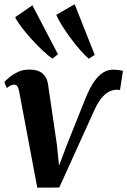

<svg xmlns="http://www.w3.org/2000/svg" viewBox="-22 -874 598 904"><path d="M381 -412Q400.5 -460 421 -489.5Q441.5 -519 463.8 -532.5Q486 -546 510.5 -546Q526 -546 540.2 -543.8Q554.5 -541.5 557 -540L543 -450Q540 -451 535.5 -451.2Q531 -451.5 527.5 -451.5Q510.5 -451.5 492 -442.8Q473.5 -434 454.2 -410Q435 -386 415 -339.5L257 9L153.5 9.5L68 -444.5Q64.5 -461 59.5 -468.2Q54.5 -475.5 45 -475.5Q35 -475.5 26 -470.5Q17 -465.5 10 -459.5L-1.5 -487Q2.5 -493 18.8 -507.2Q35 -521.5 60 -534Q85 -546.5 116 -546.5Q156 -546.5 177.5 -528.8Q199 -511 204 -478L246 -192L256 -94L292 -189.5ZM224.5 -598Q204.5 -612 178.2 -636.8Q152 -661.5 125.8 -690.5Q99.5 -719.5 79 -746.5Q58.5 -773.5 49.5 -793L130.5 -849L251 -618.5ZM396 -597.5Q377 -613.5 354 -640Q331 -666.5 308.5 -697Q286 -727.5 268.5 -756Q251 -784.5 243 -804L329.5 -854L424 -615.5Z"/></svg>

Font: Merriweather 72pt
Style: Bold Italic
Weight: 700
Italic angle: -7.8°
Version: Version 2.101